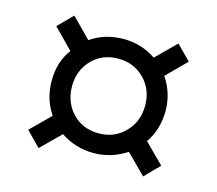

<svg xmlns="http://www.w3.org/2000/svg" viewBox="-75 -651 733 649"><g transform="rotate(15 292.0 -326.5)"><path d="M407.2 -162.1Q354.5 -127 292 -127Q228.5 -127 176.8 -162.1L108.9 -95.2L59.1 -146L127 -212.9Q92.8 -262.7 92.8 -327.1Q92.8 -393.1 127.9 -439.9L60.1 -508.8L109.9 -559.1L176.8 -491.2Q227.5 -525.9 292 -525.9Q355 -525.9 405.8 -491.2L474.1 -559.1L523.9 -508.8L456.1 -440.9Q491.2 -389.6 491.2 -327.1Q491.2 -262.7 457 -212.9L524.9 -145L475.1 -94.2ZM383.3 -233.4Q419.9 -270.5 419.9 -327.1Q419.9 -382.8 383.3 -419.9Q346.7 -457 292 -457Q235.8 -457 200.2 -419.9Q164.1 -382.3 164.1 -327.1Q164.1 -270.5 200.2 -232.9Q235.8 -195.8 292 -195.8Q346.7 -195.8 383.3 -233.4Z"/></g></svg>

Font: D-DIN Condensed
Style: Regular
Weight: 400
Width: 3
Designer: Charles Nix
Foundry: Datto Inc.
Version: Version 1.00